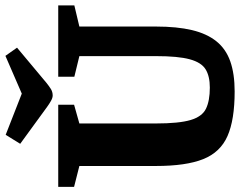

<svg xmlns="http://www.w3.org/2000/svg" viewBox="-120 -778 908 727"><g transform="rotate(-90 334.5 -414.0)"><path d="M352 20Q245 20 183.5 -7Q122 -34 96 -99Q70 -164 70 -278V-568L-9 -588V-648H302V-588L231 -568V-278Q231 -191 244 -147Q257 -103 287 -88.5Q317 -74 367 -74Q410 -74 436 -90Q462 -106 474 -150Q486 -194 486 -278V-568L408 -587V-648H678V-587L598 -568V-278Q598 -198 584.5 -141.5Q571 -85 542 -49Q513 -13 466 3.5Q419 20 352 20ZM337 -669Q328 -669 316.5 -675.5Q305 -682 294 -690L154 -792L188 -847L344 -786L487 -848L518 -804L384 -692Q374 -684 362.5 -676.5Q351 -669 337 -669Z"/></g></svg>

Font: Faustina Light ExtraBold
Style: Regular
Weight: 800
Version: Version 1.200